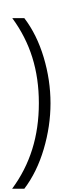

<svg xmlns="http://www.w3.org/2000/svg" viewBox="-20 -1030 394 1175"><path d="M128.9 125H54.2Q136.7 13.2 177.2 -116.5Q217.8 -246.1 217.8 -398.9Q217.8 -550.3 177.7 -678.5Q137.7 -806.6 55.2 -918.9H128.9Q205.6 -818.4 247.3 -679.2Q289.1 -540 289.1 -397.9Q289.1 -257.8 247.6 -117.4Q206.1 22.9 128.9 125ZM170.4 -750ZM170.4 -1009.8Z"/></svg>

Font: Noto Sans Oriya UI
Style: Regular
Weight: 400
Designer: Monotype Design Team
Foundry: Monotype Imaging Inc.
Version: Version 1.01